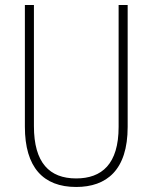

<svg xmlns="http://www.w3.org/2000/svg" viewBox="-20 -734 607 764"><path d="M488 -229V-714H452V-229C452 -81 385 -24 283 -24C177 -24 115 -86 115 -232V-714H79V-230C79 -68 152 10 283 10C404 10 488 -57 488 -229Z"/></svg>

Font: Noto Sans Bengali Condensed ExtraLight
Style: Regular
Weight: 200
Width: 3
Designer: Joana Ranito - Universal Thirst; Jelle Bosma - Monotype Design Team
Foundry: Universal Thirst ehf.
Version: Version 3.000